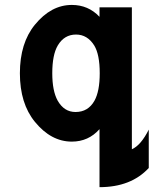

<svg xmlns="http://www.w3.org/2000/svg" viewBox="-20 -567 626 782"><path d="M287.6 -110.8Q338.9 -110.8 364.7 -156.7Q386.2 -195.3 386.2 -268.6Q386.2 -345.2 363.8 -381.8Q335.9 -426.3 289.6 -426.3Q241.7 -426.3 215.3 -381.8Q192.9 -343.8 192.9 -268.6Q192.9 -196.8 214.8 -157.2Q241.2 -110.8 287.6 -110.8ZM517.1 -537.1V41Q554.2 24.4 585.9 -39.1V117.2Q513.7 195.3 385.3 195.3V-41Q340.3 9.8 272.5 9.8Q188 9.8 122.1 -70.8Q61 -145.5 61 -268.6Q61 -391.6 122.1 -466.3Q188 -546.9 272.5 -546.9Q339.8 -546.9 385.3 -498.5V-537.1Z"/></svg>

Font: Consola Mono
Style: Bold
Weight: 700
Monospace: yes
Designer: Wojciech Kalinowski "wmk69" (wmk69@o2.pl)
Foundry: Wojciech Kalinowski "wmk69" (wmk69@o2.pl)
Version: Version 2.1.0